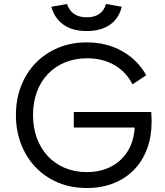

<svg xmlns="http://www.w3.org/2000/svg" viewBox="-20 -929 830 965"><path d="M742 -316Q742 -242 719 -180.5Q696 -119 653.5 -75.5Q611 -32 551 -8Q491 16 417 16Q336 16 270.5 -12Q205 -40 158 -89.5Q111 -139 85.5 -206Q60 -273 60 -351Q60 -431 86.5 -498Q113 -565 160.5 -613.5Q208 -662 273 -689Q338 -716 416 -716Q515 -716 593 -672.5Q671 -629 715 -551L646 -505Q614 -568 555 -602Q496 -636 418 -636Q357 -636 307 -615.5Q257 -595 221 -557.5Q185 -520 165.5 -467.5Q146 -415 146 -351Q146 -287 165.5 -234.5Q185 -182 220.5 -144Q256 -106 306 -85Q356 -64 416 -64Q469 -64 512 -80Q555 -96 586.5 -125.5Q618 -155 636 -196Q654 -237 657 -288H351V-366H740Q741 -353 741.5 -341Q742 -329 742 -316ZM416 -773Q344 -773 299 -805Q254 -837 238 -895L317 -909Q339 -842 416 -842Q493 -842 513 -909L592 -895Q578 -837 533 -805Q488 -773 416 -773Z"/></svg>

Font: NT Somic
Style: Regular
Weight: 400
Designer: Ravid Balaliev — lead type designer, mastering
Michael Voronin — secret advisor, marketing
Ivan Kovalenko — best boy
Foundry: NT Type
Version: Version 0.7